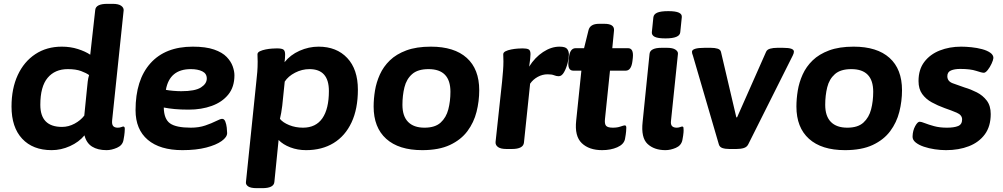

<svg xmlns="http://www.w3.org/2000/svg" viewBox="-20 -774 5223 1000"><path d="M249 8Q151 8 95.5 -51.5Q40 -111 40 -219Q40 -313 72.5 -383Q105 -453 164 -492Q223 -531 302 -531Q347 -531 386 -518.5Q425 -506 450 -489L476 -722Q479 -754 539 -754H567Q597 -754 611 -744Q625 -734 624 -720L564 -147Q562 -126 569.5 -117.5Q577 -109 593 -109Q604 -109 611.5 -112Q619 -115 622 -115Q630 -115 630 -103Q630 -99 629 -84.5Q628 -70 623 -44Q618 -17 589.5 -4.5Q561 8 535 8Q489 8 459.5 -10.5Q430 -29 420 -69Q391 -34 344.5 -13Q298 8 249 8ZM303 -113Q337 -113 368.5 -130Q400 -147 419 -172L432 -302Q435 -333 437 -350Q439 -367 444 -383Q429 -394 402 -404Q375 -414 333 -414Q266 -414 228 -368.5Q190 -323 190 -228Q190 -113 303 -113Z M930 8Q813 8 749.5 -46Q686 -100 686 -200Q686 -358 763.5 -444.5Q841 -531 984 -531Q1052 -531 1095 -516Q1138 -501 1160.5 -477.5Q1183 -454 1192 -428.5Q1201 -403 1201 -382Q1201 -321 1169 -281.5Q1137 -242 1083 -222.5Q1029 -203 963 -203Q921 -203 889.5 -206Q858 -209 833 -214Q834 -154 865.5 -131.5Q897 -109 974 -109Q1016 -109 1049.5 -120.5Q1083 -132 1105.5 -143.5Q1128 -155 1137 -155Q1148 -155 1153.5 -141Q1159 -127 1161 -109.5Q1163 -92 1163 -81Q1163 -60 1134.5 -39.5Q1106 -19 1054 -5.5Q1002 8 930 8ZM924 -299Q996 -299 1026.5 -318.5Q1057 -338 1057 -365Q1057 -391 1033.5 -402.5Q1010 -414 974 -414Q863 -414 844 -306Q859 -303 882 -301Q905 -299 924 -299Z M1318 206Q1285 206 1272 196.5Q1259 187 1261 174L1315 -349Q1318 -376 1320 -399.5Q1322 -423 1322 -453Q1322 -462 1321.5 -471Q1321 -480 1321 -491Q1321 -501 1333.5 -507Q1346 -513 1363.5 -516.5Q1381 -520 1397.5 -521Q1414 -522 1422 -522Q1448 -522 1456.5 -515.5Q1465 -509 1465 -490Q1465 -472 1462 -450Q1492 -488 1540 -509.5Q1588 -531 1639 -531Q1733 -531 1788.5 -472Q1844 -413 1844 -307Q1844 -207 1811 -136.5Q1778 -66 1717.5 -29Q1657 8 1574 8Q1530 8 1492 -6.5Q1454 -21 1431 -45L1409 174Q1406 206 1346 206ZM1558 -109Q1625 -109 1659 -158Q1693 -207 1693 -300Q1693 -414 1592 -414Q1553 -414 1517 -395.5Q1481 -377 1463 -349L1450 -223Q1448 -205 1444.5 -186Q1441 -167 1438 -155Q1453 -136 1486 -122.5Q1519 -109 1558 -109Z M2179 8Q2057 8 1991.5 -51Q1926 -110 1926 -219Q1926 -259 1933 -302Q1940 -345 1958.5 -386Q1977 -427 2010.5 -459.5Q2044 -492 2096.5 -511.5Q2149 -531 2224 -531Q2346 -531 2411 -472.5Q2476 -414 2476 -304Q2476 -247 2462 -191.5Q2448 -136 2414.5 -91Q2381 -46 2323.5 -19Q2266 8 2179 8ZM2191 -109Q2246 -109 2275 -135.5Q2304 -162 2315 -204.5Q2326 -247 2326 -296Q2326 -414 2212 -414Q2156 -414 2126.5 -388Q2097 -362 2086.5 -319.5Q2076 -277 2076 -228Q2076 -169 2105.5 -139Q2135 -109 2191 -109Z M2618 2Q2588 2 2574 -8Q2560 -18 2561 -34L2595 -349Q2598 -381 2600 -406Q2602 -431 2602 -453Q2602 -467 2601.5 -474.5Q2601 -482 2601 -491Q2601 -501 2613 -507Q2625 -513 2643 -516.5Q2661 -520 2677.5 -521Q2694 -522 2702 -522Q2723 -522 2733 -517Q2743 -512 2743 -492Q2743 -472 2736 -427Q2766 -475 2808.5 -503Q2851 -531 2894 -531Q2925 -531 2934 -519Q2943 -507 2943 -490Q2943 -473 2936.5 -446.5Q2930 -420 2918 -398.5Q2906 -377 2890 -377Q2878 -377 2866 -382Q2854 -387 2832 -387Q2805 -387 2780.5 -373.5Q2756 -360 2741 -338L2709 -32Q2706 2 2646 2Z M3116 8Q3048 8 3010 -28.5Q2972 -65 2981 -146L3008 -406H2966Q2935 -406 2941 -456L2943 -473Q2948 -523 2978 -523H3022L3045 -616Q3053 -650 3100 -650H3128Q3181 -650 3178 -615L3169 -523H3251Q3281 -523 3276 -473L3274 -456Q3268 -406 3239 -406H3157L3131 -155Q3128 -129 3136.5 -119Q3145 -109 3172 -109Q3195 -109 3212 -115Q3229 -121 3234 -121Q3242 -121 3242 -109Q3242 -104 3241 -90Q3240 -76 3235 -49Q3229 -22 3195 -7Q3161 8 3116 8Z M3446 8Q3387 8 3352.5 -24.5Q3318 -57 3327 -139L3363 -493Q3366 -525 3426 -525H3454Q3484 -525 3498 -515.5Q3512 -506 3511 -494L3475 -147Q3472 -126 3480 -117.5Q3488 -109 3504 -109Q3514 -109 3522 -112Q3530 -115 3533 -115Q3541 -115 3540 -103Q3541 -99 3540 -84.5Q3539 -70 3534 -44Q3528 -16 3500 -4Q3472 8 3446 8ZM3446 -574Q3407 -574 3390.5 -582Q3374 -590 3375 -606L3383 -684Q3385 -700 3403 -708Q3421 -716 3461 -716Q3499 -716 3516 -708Q3533 -700 3531 -684L3523 -606Q3520 -574 3446 -574Z M3779 2Q3757 2 3742.5 -3Q3728 -8 3724 -22L3589 -484Q3584 -496 3584 -504Q3584 -525 3650 -525H3682Q3703 -525 3717.5 -520.5Q3732 -516 3735 -504L3815 -163H3819L3970 -504Q3975 -516 3991 -520.5Q4007 -525 4029 -525H4057Q4088 -525 4101.5 -520Q4115 -515 4115 -505Q4115 -497 4109 -485L3877 -22Q3870 -8 3854 -3Q3838 2 3815 2Z M4381 8Q4259 8 4193.5 -51Q4128 -110 4128 -219Q4128 -259 4135 -302Q4142 -345 4160.5 -386Q4179 -427 4212.5 -459.5Q4246 -492 4298.5 -511.5Q4351 -531 4426 -531Q4548 -531 4613 -472.5Q4678 -414 4678 -304Q4678 -247 4664 -191.5Q4650 -136 4616.5 -91Q4583 -46 4525.5 -19Q4468 8 4381 8ZM4393 -109Q4448 -109 4477 -135.5Q4506 -162 4517 -204.5Q4528 -247 4528 -296Q4528 -414 4414 -414Q4358 -414 4328.5 -388Q4299 -362 4288.5 -319.5Q4278 -277 4278 -228Q4278 -169 4307.5 -139Q4337 -109 4393 -109Z M4907 8Q4879 8 4848.5 3.5Q4818 -1 4791.5 -10Q4765 -19 4748.5 -32.5Q4732 -46 4733 -64Q4734 -94 4746.5 -117Q4759 -140 4770 -140Q4778 -140 4797 -132.5Q4816 -125 4845 -117Q4874 -109 4912 -109Q4949 -109 4970 -117.5Q4991 -126 4991 -152Q4991 -175 4963 -187Q4935 -199 4900 -211Q4864 -224 4833 -241Q4802 -258 4783 -284.5Q4764 -311 4764 -352Q4764 -412 4794 -451.5Q4824 -491 4874.5 -511Q4925 -531 4986 -531Q5010 -531 5039.5 -528Q5069 -525 5095 -518Q5121 -511 5137.5 -499.5Q5154 -488 5154 -472Q5153 -461 5144.5 -442.5Q5136 -424 5124.5 -409.5Q5113 -395 5104 -395Q5094 -395 5064 -405Q5034 -415 4981 -415Q4952 -415 4933 -407Q4914 -399 4914 -377Q4914 -351 4941.5 -340.5Q4969 -330 5005 -318Q5036 -309 5067.5 -293Q5099 -277 5119.5 -250Q5140 -223 5140 -180Q5140 -116 5109.5 -74.5Q5079 -33 5026.5 -12.5Q4974 8 4907 8Z"/></svg>

Font: Asap Semi Expanded Semi Expanded Regular
Style: Bold Italic
Weight: 700
Width: 6
Italic angle: -6°
Designer: Pablo Cosgaya
Foundry: Omnibus-Type
Version: Version 3.001; ttfautohint (v1.8.4.7-5d5b)